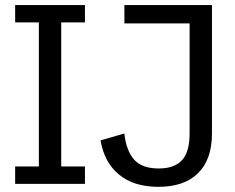

<svg xmlns="http://www.w3.org/2000/svg" viewBox="-20 -723 925 755"><path d="M39.6 0V-68.4H132.8V-634.8H39.6V-703.1H314V-634.8H220.7V-68.4H314V0ZM603 11.7Q505.9 11.7 447.8 -36.6Q389.6 -85 375.5 -170.9L468.8 -198.2Q476.6 -130.4 507.3 -95.5Q538.1 -60.5 604.5 -60.5Q664.6 -60.5 695.1 -92.5Q725.6 -124.5 725.6 -198.7V-630.9H469.2V-703.1H813.5V-198.7Q813.5 -95.7 758.8 -42Q704.1 11.7 603 11.7Z"/></svg>

Font: Schibsted Grotesk
Style: Regular
Weight: 400
Designer: Bakken & Baeck AS, Henrik Kongsvoll
Foundry: Schibsted ASA
Version: Version 1.100; ttfautohint (v1.8.4.7-5d5b);gftools[0.9.25]